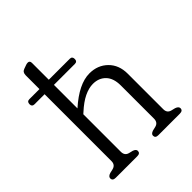

<svg xmlns="http://www.w3.org/2000/svg" viewBox="-199 -832 952 952"><g transform="rotate(-45 277.0 -356.0)"><path d="M15 -560Q15 -578.5 32 -578.5H103V-675Q103 -696.5 120.5 -702.5L137 -708.5Q146.5 -712.5 154.5 -712.5Q168.5 -712.5 168.5 -696.5V-578.5H315.5Q332.5 -578.5 332.5 -560.5Q332.5 -542.5 315.5 -542.5H168.5V-377.5Q259 -458.5 333 -458.5Q391 -458.5 428.8 -421.2Q466.5 -384 466.5 -323V-73.5Q466.5 -47 491 -41L511.5 -36Q530.5 -29.5 530.5 -17Q530.5 0 509 0H358Q337.5 0 337.5 -17Q337.5 -29 355.5 -35L376.5 -40Q401 -46 401 -73.5V-306Q401 -356.5 375.5 -383Q350 -409.5 308.5 -409.5Q280 -409.5 247 -393.8Q214 -378 176.5 -343.5L168.5 -336.5V-73.5Q168.5 -46 193 -40L213.5 -35Q231.5 -29 231.5 -17Q231.5 0 210.5 0H59.5Q38 0 38 -17Q38 -30 57 -36L78.5 -41Q103 -47.5 103 -73.5V-542.5H32Q15 -542.5 15 -560Z"/></g></svg>

Font: Fraunces 72pt SuperSoft Light
Style: Regular
Weight: 300
Version: Version 1.000;[0bf87f6ff]